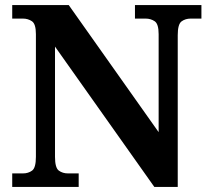

<svg xmlns="http://www.w3.org/2000/svg" viewBox="-20 -734 828 754"><path d="M28 0V-53H70Q91 -53 106 -64Q121 -75 121 -118V-600Q121 -640 105.5 -650.5Q90 -661 70 -661H28V-714H250L603 -215V-600Q603 -640 587.5 -650.5Q572 -661 552 -661H510V-714H771V-661H729Q708 -661 693 -650Q678 -639 678 -596V0H586L196 -551V-118Q196 -75 211 -64Q226 -53 247 -53H289V0Z"/></svg>

Font: Noto Serif Oriya
Style: Bold
Weight: 700
Designer: David Williams
Foundry: Google LLC, David Williams
Version: Version 1.051; ttfautohint (v1.8.4.7-5d5b)